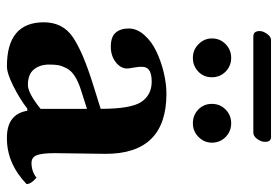

<svg xmlns="http://www.w3.org/2000/svg" viewBox="-142 -638 791 546"><g transform="rotate(90 253.0 -365.5)"><path d="M357.9 -690.9H84Q68.8 -690.9 68.8 -709Q68.8 -718.8 76.9 -730Q85 -741.2 94.2 -741.2H370.1Q384.3 -741.2 383.8 -724.1Q383.8 -712.9 375.7 -701.9Q367.7 -690.9 357.9 -690.9ZM386.2 -573.2Q386.2 -551.3 370.1 -535.2Q354 -519 331.1 -519Q308.1 -519 292 -534.4Q275.9 -549.8 275.9 -573Q275.9 -596.2 292 -612.1Q308.1 -627.9 331.1 -627.9Q354 -627.9 370.1 -612.1Q386.2 -596.2 386.2 -573.2ZM89.8 -573.2Q89.8 -596.2 106 -612.1Q122.1 -627.9 145 -627.9Q168 -627.9 184.1 -612.1Q200.2 -596.2 200.2 -573Q200.2 -549.8 184.1 -534.4Q168 -519 145 -519Q122.1 -519 106 -535.2Q89.8 -551.3 89.8 -573.2ZM295.4 -48.3 289.1 -47.9Q262.2 -26.9 225.6 -8.5Q189 9.8 168.9 9.8Q43.9 9.8 43.9 -95.2Q43.9 -149.4 86.9 -178.2Q129.9 -207 223.1 -235.8L290 -256.8Q290 -343.8 270 -372.8Q250 -401.9 212.9 -401.9Q173.8 -401.9 170.9 -379.4Q169.9 -372.1 170.9 -363Q171.9 -354 173.6 -345.5Q175.3 -336.9 175.3 -332Q175.3 -313.5 157.2 -299.6Q139.2 -285.6 113.3 -285.6Q85.4 -285.6 73.5 -299.3Q61.5 -313 61.5 -336.4Q61.5 -359.9 80.1 -380.9Q98.6 -401.9 127 -415.3Q155.3 -428.7 187.3 -436.3Q219.2 -443.8 247.1 -443.8Q418 -443.8 418 -271L416 -127Q416 -88.9 422.1 -74.5Q428.2 -60.1 443.8 -60.1Q467.8 -60.1 485.8 -74.2Q503.9 -59.1 503.9 -45.9Q444.8 10.3 373 9.8Q305.2 10.3 295.4 -48.3ZM290 -217.8 237.8 -201.2Q212.9 -193.4 197 -183.1Q181.2 -172.9 174.6 -159.9Q168 -147 166 -137Q164.1 -127 164.1 -109.9Q164.1 -84 178 -66.9Q191.9 -49.8 222.2 -49.8Q245.1 -49.8 290 -85.9Z"/></g></svg>

Font: Linux Libertine
Style: Bold
Weight: 700
Designer: Philipp H. Poll
Foundry: Philipp H. Poll
Version: Version 5.0.3